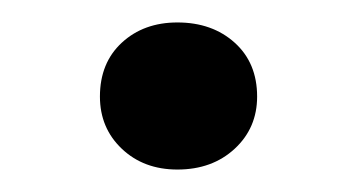

<svg xmlns="http://www.w3.org/2000/svg" viewBox="-20 -142 317 171"><path d="M138 9Q108 9 88.5 -9.5Q69 -28 69 -56Q69 -86 88.5 -104Q108 -122 138 -122Q169 -122 189 -104Q209 -86 209 -56Q209 -28 189 -9.5Q169 9 138 9Z"/></svg>

Font: Roboto Serif Light
Style: Regular
Weight: 300
Designer: Greg Gazdowicz
Foundry: Commercial Type
Version: Version 1.008